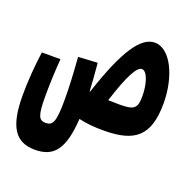

<svg xmlns="http://www.w3.org/2000/svg" viewBox="-111 -531 809 820"><g transform="rotate(20 293.0 -120.5)"><path d="M384.8 4.4C519 2.9 580.6 -42 580.6 -191.9C580.6 -314.5 528.3 -423.3 457.5 -423.3C395.5 -423.3 336.9 -340.8 268.6 -132.3C268.1 -132.3 267.1 -132.3 266.1 -132.8C264.6 -167 261.7 -205.1 256.8 -258.8L169.4 -253.9C175.3 -175.8 178.2 -122.6 178.2 -62C178.2 40 167.5 58.6 134.8 58.6C105 58.6 95.2 41.5 95.2 -47.4C95.2 -96.2 97.2 -156.7 102.1 -218.8H17.6C8.8 -156.7 2.9 -82.5 2.9 -20C2.9 122.6 41.5 182.1 130.9 182.1C213.9 182.1 256.8 137.7 265.6 -6.8C301.8 1.5 337.4 4.9 384.8 4.4ZM353.5 -124C394 -251 421.9 -298.3 443.8 -298.3C468.3 -298.3 484.9 -244.1 484.9 -190.4C484.9 -135.7 473.1 -123 406.7 -123C386.7 -123 369.1 -123.5 353.5 -124Z"/></g></svg>

Font: Cascadia Mono SemiBold
Style: Regular
Weight: 600
Monospace: yes
Designer: Aaron Bell
Foundry: Saja Typeworks
Version: Version 2404.023